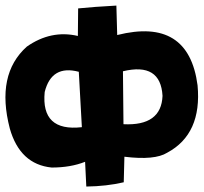

<svg xmlns="http://www.w3.org/2000/svg" viewBox="-26 -601 743 701"><path d="M695.3 -289.6Q711.9 -111.8 584.5 -43.5Q539.1 -15.1 428.2 -28.8L425.8 64.5Q363.3 79.1 289.1 80.1L284.7 -10.3Q231.9 10.7 162.6 10.7Q46.9 -1 9.8 -131.8Q-41.5 -329.1 71.8 -430.7Q160.2 -492.7 258.3 -469.7L259.3 -570.3Q316.9 -576.2 398.9 -580.6L401.9 -473.1Q662.6 -538.6 695.3 -289.6ZM272.9 -136.7 261.7 -338.9Q162.1 -365.2 137.2 -265.1Q123 -119.6 272.9 -136.7ZM424.8 -147.5Q563 -140.6 567.4 -251Q560.5 -374 422.9 -340.8Z"/></svg>

Font: Lapsus Pro (theguybrush.com)
Style: Bold
Weight: 700
Designer: Jose Roses
Version: Version 1.00 February 9, 2018, initial release